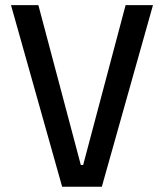

<svg xmlns="http://www.w3.org/2000/svg" viewBox="-20 -713 626 733"><path d="M217.3 0H368.7L564 -693.4H459.5L297.4 -83H288.6L126.5 -693.4H22Z"/></svg>

Font: Cascadia Mono NF
Style: Regular
Weight: 400
Monospace: yes
Designer: Aaron Bell
Foundry: Saja Typeworks
Version: Version 2404.023